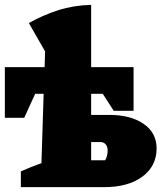

<svg xmlns="http://www.w3.org/2000/svg" viewBox="-25 -772 666 792"><path d="M61 0V-65Q84 -75 103.5 -83Q123 -91 146 -99L155 -385H120L75 -286H-5V-495H159L161 -560L94 -677Q153 -710 215.5 -730Q278 -750 351 -752V-495H526V-315H444L399 -385H351V-298H426Q514 -298 567.5 -261Q621 -224 621 -160Q621 -87 562.5 -43.5Q504 0 404 0ZM390 -186H351V-111H409Q419 -129 419 -151Q419 -168 410.5 -177Q402 -186 390 -186Z"/></svg>

Font: Piazzolla Black
Style: Regular
Weight: 900
Designer: Juan Pablo del Peral
Foundry: Huerta Tipografica
Version: Version 1.330